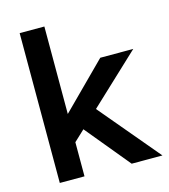

<svg xmlns="http://www.w3.org/2000/svg" viewBox="-110 -828 808 916"><g transform="rotate(-15 294.0 -370.0)"><path d="M186 -161 163 -277 413 -527H576ZM72 0V-740H194V0ZM427 0 234 -234 320 -308 579 0Z"/></g></svg>

Font: Readex Pro Medium
Style: Regular
Weight: 500
Designer: Bonnie Shaver-Troup, Thomas Jockin
Foundry: Lexend
Version: Version 1.204